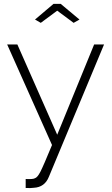

<svg xmlns="http://www.w3.org/2000/svg" viewBox="-20 -750 580 993"><path d="M161.1 -648.9 256.8 -730H293.9L391.1 -648.9L360.8 -631.8L275.9 -694.8L190.9 -631.8ZM112.8 175.8Q150.9 177.7 160.2 171.9Q173.3 168.5 188.7 138.7Q204.1 108.9 249 0L17.1 -520H69.8L275.9 -53.2L466.8 -520H518.1L232.9 164.1Q211.4 218.3 154.8 221.2Q138.7 223.6 112.8 222.2Z"/></svg>

Font: Rawline Light
Style: Regular
Weight: 300
Designer: Matt McInerney, Pablo Impallari, Rodrigo Fuenzalida
Foundry: Matt McInerney, Pablo Impallari, Rodrigo Fuenzalida
Version: Version 4.020;PS 004.020;hotconv 1.0.88;makeotf.lib2.5.64775